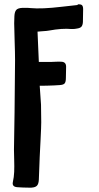

<svg xmlns="http://www.w3.org/2000/svg" viewBox="-20 -839 456 880"><path d="M110 21Q87 21 59 19Q34 17 39 -5Q44 -27 45 -51Q46 -75 45 -106.5Q44 -138 44 -153Q47 -290 49 -564Q49 -596 47 -654.5Q45 -713 45 -732Q45 -754 46 -765Q47 -785 54.5 -793.5Q62 -802 83 -803H98Q113 -803 119 -802Q171 -797 263 -808Q311 -814 335 -816L337 -819Q351 -820 356 -815Q361 -810 361 -797Q361 -758 360 -738Q359 -723 353 -716.5Q347 -710 332 -708Q322 -706 314 -706H307Q265 -710 205 -699Q195 -697 176 -696Q157 -695 152 -694L158 -555H211Q217 -555 234.5 -556Q252 -557 262 -556Q283 -555 283 -533Q283 -524 282.5 -507Q282 -490 282 -482Q282 -464 276.5 -457Q271 -450 253 -449Q241 -448 228 -447.5Q215 -447 199.5 -446.5Q184 -446 175 -446H162L168 -359Q169 -299 169 -279Q169 -259 166 -199.5Q163 -140 162 -120Q160 -85 158 -15Q157 4 149.5 12Q142 20 124 21Z"/></svg>

Font: Because We Connect
Style: Regular
Weight: 400
Designer: Liz Wetzel, Aaron Williamson, Russ McMullin
Foundry: Red Hat
Version: Version 1.000